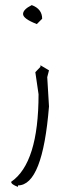

<svg xmlns="http://www.w3.org/2000/svg" viewBox="-20 -419 296 756"><path d="M105 -398.9Q146 -383.8 146 -345.2L125 -324.2Q70.8 -345.2 70.8 -363.8Q70.8 -381.8 105 -398.9ZM139.2 -162.1 172.9 -142.1 166 -115.2 172.9 0Q147.9 311 50.8 311V316.9Q23.9 307.1 23.9 296.9Q131.8 223.1 131.8 -47.9L119.1 -134.8L139.2 -155.8Z"/></svg>

Font: Loved by the King
Style: Regular
Weight: 400
Designer: Kimberly Geswein
Foundry: Kimberly Geswein
Version: Version 1.002 2006